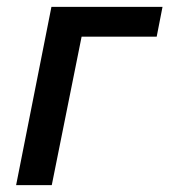

<svg xmlns="http://www.w3.org/2000/svg" viewBox="-20 -540 494 560"><path d="M27 0 130 -520H454L437 -433H218L131 0Z"/></svg>

Font: IBM Plex Sans Medium
Style: Italic
Weight: 500
Italic angle: -11.31°
Designer: Mike Abbink, Paul van der Laan, Pieter van Rosmalen
Foundry: Bold Monday
Version: Version 3.201